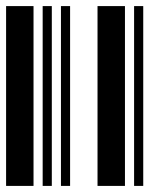

<svg xmlns="http://www.w3.org/2000/svg" viewBox="-20 -610 520 630"><path d="M0 0V-590H90V0ZM120 0V-590H150V0ZM180 0V-590H210V0ZM300 0V-590H390V0ZM420 0V-590H450V0Z"/></svg>

Font: Libre Barcode 39 Extended
Style: Regular
Weight: 400
Version: Version 1.005; ttfautohint (v1.8.3)